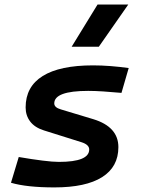

<svg xmlns="http://www.w3.org/2000/svg" viewBox="-20 -815 626 845"><path d="M219.2 9.8Q98.1 9.8 28.3 -10.7L62.5 -124Q122.1 -113.8 167.2 -108.2Q212.4 -102.5 239.3 -102.5Q372.6 -102.5 372.6 -157.2Q372.6 -178.2 338.9 -189L172.9 -241.2Q132.8 -253.9 112.8 -280.3Q92.8 -306.6 92.8 -342.3Q92.8 -433.6 168 -480.5Q243.2 -527.3 389.2 -527.3Q426.8 -527.3 466.6 -524.2Q506.3 -521 546.4 -515.6L514.6 -406.2Q471.7 -410.2 434.3 -412.6Q397 -415 368.2 -415Q218.8 -415 218.8 -359.9Q218.8 -341.8 248 -333.5L390.6 -290.5Q501 -256.8 501 -167.5Q501 -80.6 429.4 -35.4Q357.9 9.8 219.2 9.8ZM295.4 -609.4 409.2 -794.9H544.4L415 -609.4Z"/></svg>

Font: Cascadia Code PL SemiBold
Style: Italic
Weight: 600
Italic angle: -10°
Monospace: yes
Designer: Aaron Bell
Foundry: Saja Typeworks
Version: Version 2404.023; ttfautohint (v1.8.4)